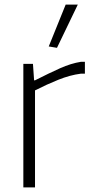

<svg xmlns="http://www.w3.org/2000/svg" viewBox="-20 -819 403 839"><path d="M193 -616 267 -799H320L229 -610ZM82 -540H124L129 -468H133Q196 -500 243 -521Q290 -542 334 -549H351V-497H333Q286 -491 235 -470.5Q184 -450 133 -424V0H82Z"/></svg>

Font: Encode Sans Normal
Style: ExtraLight
Weight: 200
Designer: Pablo Impallari, Andres Torresi
Foundry: Pablo Impallari, Andres Torresi
Version: Version 1.000; ttfautohint (v1.00) -l 8 -r 50 -G 200 -x 14 -